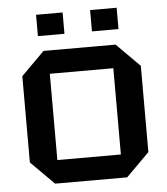

<svg xmlns="http://www.w3.org/2000/svg" viewBox="-52 -760 703 807"><g transform="rotate(-5 300.0 -357.0)"><path d="M50 -98V-462L148 -560H452L550 -462V-98L452 0H148ZM166 -98H434V-462H166ZM130 -624V-714H242V-624ZM358 -624V-714H470V-624Z"/></g></svg>

Font: Tektur Medium
Style: Regular
Weight: 500
Designer: Adam Jagosz
Foundry: Adam Jagosz
Version: Version 1.005;gftools[0.9.30]